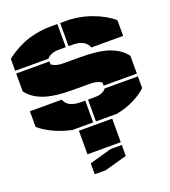

<svg xmlns="http://www.w3.org/2000/svg" viewBox="-180 -839 1150 1302"><g transform="rotate(-20 394.5 -188.0)"><path d="M9.8 -105V-217.8H240.2Q247.1 -191.4 276.1 -174.3Q305.2 -157.2 361.8 -157.2H387.2V0H238.8Q169.4 -13.7 109.4 -42Q49.3 -70.3 9.8 -105ZM9.8 -361.8V-490.2H250V-469.2Q278.3 -445.8 333 -445.8H451.2Q590.3 -445.8 665.3 -418.5Q740.2 -391.1 778.8 -337.9V-210H539.1V-232.9Q508.8 -253.9 456.1 -253.9H337.9Q198.7 -253.9 123.5 -281.2Q48.3 -308.6 9.8 -361.8ZM9.8 -509.8V-595.2Q31.7 -613.8 59.6 -631.1Q87.4 -648.4 128.9 -667.5Q170.4 -686.5 225.1 -698.2Q279.8 -710 337.9 -710H387.2V-543H337.9Q276.4 -543 250 -509.8ZM276.9 334V254.9L438 210H517.1V289.1L356 334ZM276.9 189.9V20H517.1V189.9ZM407.2 0V-157.2H456.1Q514.6 -157.2 539.1 -189.9H778.8V-105Q745.6 -73.2 688.7 -43.7Q631.8 -14.2 558.1 0ZM407.2 -543V-710H446.8Q544.9 -710 634 -677Q723.1 -644 778.8 -595.2V-481.9H548.8Q542 -507.8 514.4 -525.4Q486.8 -543 437 -543Z"/></g></svg>

Font: Nastup Basic
Style: Regular
Weight: 400
Designer: Maksym Kobuzan
Foundry: Zakznak
Version: Version 1.020;FEAKit 1.0